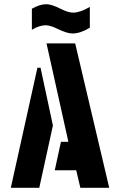

<svg xmlns="http://www.w3.org/2000/svg" viewBox="-20 -889 556 909"><path d="M130.9 -748V-847.7Q168.9 -869.1 199.2 -869.1Q223.6 -869.1 268.6 -846.7Q302.7 -829.1 327.1 -829.1Q361.3 -830.1 405.3 -856.4V-757.8Q360.4 -730.5 323.2 -730.5Q296.9 -730.5 251 -752.9Q217.8 -769.5 195.3 -769.5Q165 -768.6 130.9 -748ZM31.2 0 157.2 -568.4H171.9L230.5 -294.9L166 0ZM239.3 -83 268.6 -217.8H303.7L200.2 -683.6H335.9L497.1 0H360.4L340.8 -83Z"/></svg>

Font: Post No Bills Jaffna ExtraBold
Style: Regular
Weight: 800
Designer: Kosala Senevirathne, Siva Puranthara, Lasantha Premarathna, Tharique Azeez
Foundry: Mooniak
Version: Version 1.220 ; ttfautohint (v1.6)